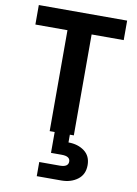

<svg xmlns="http://www.w3.org/2000/svg" viewBox="-102 -764 782 1096"><g transform="rotate(10 288.5 -216.0)"><path d="M32 -585V-698H544V-585H358V0H335V45Q390 45 427.5 73Q465 101 465 154Q465 208 426.5 237Q388 266 332 266H190V184H309Q358 184 358 152Q358 121 309 121H247V0H218V-585Z"/></g></svg>

Font: SVN-Poppins SemiBold
Style: Regular
Weight: 600
Designer: Ninad Kale (Devanagari), Jonny Pinhorn (Latin)
Foundry: Indian Type Foundry
Version: Version 3.002 2017